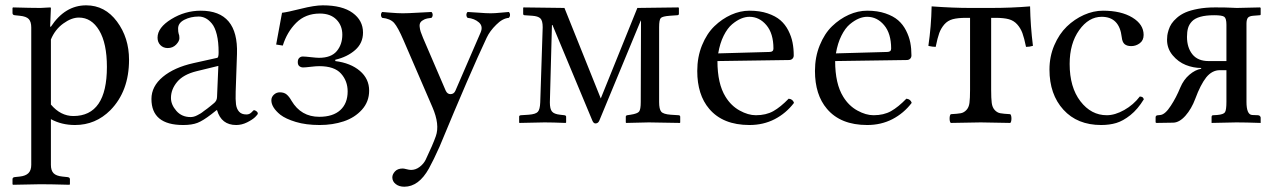

<svg xmlns="http://www.w3.org/2000/svg" viewBox="-20 -459 4778 720"><path d="M170.9 -311V-66.9Q207.5 -23.9 254.9 -23.9Q380.9 -23.9 380.9 -208Q380.9 -296.4 352.1 -344.7Q323.2 -393.1 275.9 -393.1Q248 -393.1 217.3 -370.8Q186.5 -348.6 170.9 -311ZM170.9 -429.2 168 -358.9H170.9Q223.6 -439 303.2 -439Q373.5 -439 418.7 -378.2Q463.9 -317.4 463.9 -234.9Q463.9 -117.2 394 -45.9Q338.4 9.8 261.2 9.8Q210.9 9.8 170.9 -12.2V159.2Q170.9 180.2 180.7 190.4Q190.4 200.7 213.9 203.1L232.9 205.1Q242.2 206.1 242.2 212.9V231.9L240.2 233.9Q170.9 231.9 131.8 231.9L28.8 233.9L26.9 231.9V212.9Q26.9 206.1 35.2 205.1L54.2 203.1Q76.2 200.7 86.7 190.2Q97.2 179.7 97.2 159.2V-356Q97.2 -377.4 87.9 -387.5Q78.6 -397.5 54.2 -399.9L35.2 -401.9Q26.9 -402.8 26.9 -410.2V-429.2L28.8 -431.2Q96.7 -429.2 131.8 -429.2L168.9 -431.2Z M798.8 -211.9 716.8 -191.9Q667.5 -179.7 644.3 -151.9Q621.1 -124 621.1 -91.8Q621.1 -66.4 641.4 -43.2Q661.6 -20 694.8 -20Q700.2 -20 706.3 -21.5Q712.4 -22.9 719.5 -26.6Q726.6 -30.3 731.9 -33.4Q737.3 -36.6 745.1 -43L757.3 -51.8Q761.2 -54.7 769.5 -61.5L780.8 -70.8Q793.5 -80.1 793.9 -95.2ZM793.9 -45.9H792L772.9 -30.8Q741.2 -6.3 720.5 1.7Q699.7 9.8 667 9.8Q547.9 9.8 547.9 -87.9Q547.9 -135.3 590.8 -170.9Q633.3 -206.1 705.1 -222.2L794.9 -242.2Q799.8 -243.7 799.8 -263.2Q799.8 -301.8 793 -329.3Q786.1 -356.9 774.4 -370.8Q762.7 -384.8 750.5 -390.9Q738.3 -397 725.1 -397Q695.3 -397 671.6 -385Q647.9 -373 647.9 -352.1Q647.9 -338.9 649.9 -333Q652.8 -327.1 652.8 -315.9Q652.8 -304.7 640.4 -291.7Q627.9 -278.8 608.9 -278.8Q592.3 -278.8 581.5 -289.8Q570.8 -300.8 570.8 -317.9Q570.8 -355.5 622.3 -387.2Q673.8 -418.9 732.9 -418.9Q874 -418.9 868.7 -256.8L863.8 -115.2Q862.8 -85 865 -67.9Q867.2 -50.8 876.5 -40.3Q885.7 -29.8 903.8 -29.8Q912.6 -29.8 918.5 -33.9Q924.3 -38.1 927.5 -42Q930.7 -45.9 932.6 -45.9Q936 -45.9 941.4 -42Q946.8 -38.1 946.8 -33.2Q946.8 -29.8 936.8 -20Q926.8 -10.3 906.7 -0.2Q886.7 9.8 865.7 9.8Q810.1 9.8 793.9 -45.9Z M997.6 -83Q997.6 -95.2 1007.1 -104Q1016.6 -112.8 1029.3 -112.8Q1045.4 -112.8 1054.9 -104.7Q1064.5 -96.7 1073.2 -81.1Q1108.9 -21 1177.2 -21Q1228.5 -21 1256.1 -46.1Q1283.7 -71.3 1283.7 -116.2Q1283.7 -155.3 1258.8 -183.1Q1233.9 -210.9 1177.2 -210.9Q1165 -210.9 1145 -208.5Q1125 -206.1 1116.7 -206.1Q1108.9 -206.1 1102.8 -210.7Q1096.7 -215.3 1096.7 -226.1Q1096.7 -236.8 1102.3 -241.9Q1107.9 -247.1 1115.2 -247.1Q1124.5 -247.1 1146 -244.6Q1167.5 -242.2 1176.3 -242.2Q1221.7 -242.2 1242.7 -267.1Q1263.7 -292 1263.7 -329.1Q1263.7 -363.3 1241.5 -385.7Q1219.2 -408.2 1179.7 -408.2Q1125.5 -408.2 1090.8 -373.5Q1056.2 -338.9 1040.5 -288.1L1015.6 -292L1037.6 -411.1Q1056.6 -413.1 1107.9 -426Q1159.2 -439 1190.4 -439Q1263.7 -439 1302.5 -410.6Q1341.3 -382.3 1341.3 -336.9Q1341.3 -297.4 1312 -271.5Q1282.7 -245.6 1237.3 -234.9V-230Q1294.9 -222.7 1329.6 -193.1Q1364.3 -163.6 1364.3 -119.1Q1364.3 -77.6 1337.2 -47.6Q1310.1 -17.6 1268.8 -3.9Q1227.5 9.8 1178.7 9.8Q1127.4 9.8 1089.4 -1.7Q1051.3 -13.2 1031.2 -28.8Q997.6 -56.2 997.6 -83Z M1588.4 172.9Q1550.3 241.2 1496.1 241.2Q1476.6 241.2 1463.9 231.2Q1451.2 221.2 1451.2 206.1Q1451.2 194.8 1461.2 183.8Q1471.2 172.9 1490.2 172.9Q1494.6 172.9 1504.6 175.5Q1514.6 178.2 1521.5 178.2Q1538.6 178.2 1553.5 167Q1568.4 155.8 1576.2 140.1Q1603 84 1614.3 51.8Q1629.9 8.3 1601.6 -57.1L1493.2 -308.1Q1472.2 -356.9 1458 -373Q1443.4 -389.2 1413.1 -392.1Q1408.7 -396.5 1408.7 -403.1Q1408.7 -409.7 1413.1 -414.1Q1415 -414.1 1443.1 -411.6Q1471.2 -409.2 1490.2 -409.2Q1509.3 -409.2 1546.6 -411.4Q1584 -413.6 1598.1 -414.1Q1602.5 -409.7 1602.5 -403.1Q1602.5 -396.5 1598.1 -392.1Q1581.1 -390.6 1571 -386Q1561 -381.3 1556.9 -375.2Q1552.7 -369.1 1553.7 -358.9Q1554.7 -348.6 1557.6 -339.8Q1560.5 -331.1 1566.4 -316.9L1651.4 -119.1Q1657.7 -105.5 1669.9 -106Q1682.1 -106.4 1687.5 -118.2L1782.2 -336.9Q1792.5 -360.4 1775.9 -375Q1759.3 -389.6 1733.4 -392.1Q1729 -396.5 1729 -403.1Q1729 -409.7 1733.4 -414.1Q1749 -413.6 1775.9 -411.4Q1802.7 -409.2 1820.3 -409.2Q1835.4 -409.2 1857.2 -411.4Q1878.9 -413.6 1888.2 -414.1Q1892.6 -409.7 1892.6 -403.1Q1892.6 -396.5 1888.2 -392.1Q1864.3 -390.1 1840.8 -366.2Q1816.9 -342.8 1805.2 -317.9Q1743.2 -186.5 1628.4 90.8Q1606.4 140.1 1588.4 172.9Z M1942.9 -431.2 2096.7 -429.2 2232.9 -89.8 2370.1 -429.2 2523.9 -431.2 2525.9 -429.2V-407.2Q2525.9 -402.3 2520 -401.9L2491.7 -399.9Q2464.4 -397.9 2458 -391.4Q2451.7 -384.8 2451.7 -356.9V-76.2Q2451.7 -49.8 2459.5 -40.3Q2467.3 -30.8 2495.1 -28.8L2524.9 -26.9Q2530.8 -26.4 2530.8 -21V0L2529.8 2Q2442.9 0 2413.1 0L2328.1 2L2326.7 0V-21Q2326.7 -25.9 2332 -26.9L2344.7 -28.8Q2370.6 -32.7 2376.7 -40.8Q2382.8 -48.8 2382.8 -76.2L2383.8 -381.8H2382.8L2227.1 -5.9Q2222.7 3.9 2212.9 3.9Q2206.1 3.9 2201.7 -5.9L2051.8 -365.2H2049.8L2042 -75.2Q2042 -50.3 2049.8 -41Q2057.6 -31.2 2080.1 -28.8L2096.7 -26.9Q2103 -25.9 2103 -21V0L2101.1 2Q2051.8 0 2022 0L1927.7 2L1926.8 0V-22Q1926.8 -25.9 1933.1 -26.9L1962.9 -28.8Q1988.8 -30.8 1996.8 -39.6Q2004.9 -48.3 2005.9 -75.2L2015.1 -356.9Q2015.1 -381.8 2006.3 -390.1Q1997.6 -398.4 1976.1 -399.9L1946.8 -401.9Q1941.9 -402.3 1941.9 -407.2V-429.2Z M2673.3 -258.8 2866.7 -264.2Q2880.4 -264.6 2880.4 -276.9Q2880.4 -333.5 2854 -364.7Q2827.6 -396 2790.5 -396Q2775.4 -396 2759.3 -389.4Q2743.2 -382.8 2725.6 -368.2Q2708 -353.5 2693.8 -325.2Q2679.7 -296.9 2673.3 -258.8ZM2937.5 -88.9Q2953.1 -87.4 2957.5 -73.2Q2927.7 -34.2 2885.3 -12.2Q2842.8 9.8 2790.5 9.8Q2690.9 9.8 2639.6 -50.8Q2594.7 -103.5 2594.7 -192.9Q2594.7 -245.1 2612.5 -289.1Q2630.4 -333 2658.9 -360.6Q2687.5 -388.2 2721.7 -403.6Q2755.9 -418.9 2790.5 -418.9Q2829.1 -418.9 2858.6 -408.9Q2888.2 -398.9 2906.5 -383.1Q2924.8 -367.2 2936.3 -344.5Q2947.8 -321.8 2952.1 -299.3Q2956.5 -276.9 2956.5 -251Q2956.5 -243.7 2951.7 -238.8Q2946.8 -233.9 2938.5 -233.9L2670.4 -230Q2670.4 -145 2700.7 -96.2Q2721.7 -62 2753.9 -44.4Q2785.6 -26.9 2814.5 -26.9Q2852.5 -26.9 2879.9 -42.2Q2907.2 -57.6 2937.5 -88.9Z M3114.7 -258.8 3308.1 -264.2Q3321.8 -264.6 3321.8 -276.9Q3321.8 -333.5 3295.4 -364.7Q3269 -396 3231.9 -396Q3216.8 -396 3200.7 -389.4Q3184.6 -382.8 3167 -368.2Q3149.4 -353.5 3135.3 -325.2Q3121.1 -296.9 3114.7 -258.8ZM3378.9 -88.9Q3394.5 -87.4 3398.9 -73.2Q3369.1 -34.2 3326.7 -12.2Q3284.2 9.8 3231.9 9.8Q3132.3 9.8 3081.1 -50.8Q3036.1 -103.5 3036.1 -192.9Q3036.1 -245.1 3054 -289.1Q3071.8 -333 3100.3 -360.6Q3128.9 -388.2 3163.1 -403.6Q3197.3 -418.9 3231.9 -418.9Q3270.5 -418.9 3300 -408.9Q3329.6 -398.9 3347.9 -383.1Q3366.2 -367.2 3377.7 -344.5Q3389.2 -321.8 3393.6 -299.3Q3397.9 -276.9 3397.9 -251Q3397.9 -243.7 3393.1 -238.8Q3388.2 -233.9 3379.9 -233.9L3111.8 -230Q3111.8 -145 3142.1 -96.2Q3163.1 -62 3195.3 -44.4Q3227.1 -26.9 3255.9 -26.9Q3293.9 -26.9 3321.3 -42.2Q3348.6 -57.6 3378.9 -88.9Z M3617.7 -122.1V-392.1H3602.5Q3571.8 -392.1 3552.7 -387Q3533.7 -381.8 3521.2 -367.4Q3508.8 -353 3502.2 -335Q3495.6 -316.9 3488.8 -283.2Q3482.9 -283.2 3476.1 -284.2Q3469.2 -285.2 3465.3 -286.1L3461.4 -287.1Q3472.2 -360.8 3473.6 -435.1Q3553.7 -429.2 3619.6 -429.2H3694.3Q3773.9 -429.2 3842.8 -435.1Q3844.2 -361.8 3853.5 -287.1Q3840.8 -283.2 3827.6 -283.2Q3820.8 -316.4 3814 -335Q3807.1 -353.5 3794.4 -367.7Q3781.7 -381.8 3762.9 -387Q3744.1 -392.1 3713.4 -392.1H3696.8V-122.1Q3696.8 -89.8 3699 -73Q3701.2 -56.2 3710.2 -46.4Q3719.2 -36.6 3731 -34.4Q3742.7 -32.2 3768.6 -30.8Q3772.9 -26.4 3772.9 -14.4Q3772.9 -2.4 3768.6 2Q3682.6 0 3657.7 0Q3629.4 0 3545.4 2Q3541 -2.4 3541 -14.4Q3541 -26.4 3545.4 -30.8Q3571.3 -32.2 3583 -34.4Q3594.7 -36.6 3604 -46.4Q3613.3 -56.2 3615.5 -73Q3617.7 -89.8 3617.7 -122.1Z M4269.5 -86.9Q4246.6 -49.3 4219 -27.3Q4191.4 -5.4 4166 2.2Q4140.6 9.8 4109.4 9.8Q4020 9.8 3967.8 -47.6Q3915.5 -105 3915.5 -198.2Q3915.5 -247.1 3933.6 -289.3Q3951.7 -331.5 3980.5 -359.4Q4009.3 -387.2 4044.9 -403.1Q4080.6 -418.9 4116.2 -418.9Q4184.1 -418.9 4226.3 -393.3Q4268.6 -367.7 4268.6 -328.1Q4268.6 -307.6 4254.2 -296.9Q4239.7 -286.1 4222.2 -286.1Q4206.1 -286.1 4197.3 -293.5Q4188.5 -300.8 4186.5 -319.8Q4177.7 -396 4111.3 -396Q4062.5 -396 4026.9 -345.9Q3991.2 -295.9 3991.2 -219.2Q3991.2 -131.8 4031.5 -79.3Q4071.8 -26.9 4130.4 -26.9Q4161.1 -26.9 4195.8 -46.4Q4230.5 -65.9 4254.4 -97.2Q4261.7 -96.2 4264.2 -94.7Q4266.6 -93.3 4269.5 -86.9Z M4313.5 0V-19Q4313.5 -26.9 4323.2 -26.9L4331.5 -27.8Q4349.6 -29.8 4370.6 -62.5Q4390.6 -92.8 4406.2 -130.9Q4418.5 -160.2 4440.2 -178.7Q4461.9 -197.3 4484.4 -201.2V-204.1Q4455.1 -204.1 4426.8 -215.3Q4398.4 -226.6 4377.4 -251.7Q4356.4 -276.9 4356.4 -310.1Q4356.4 -318.4 4357.4 -326.2Q4358.4 -334 4362.3 -346.7Q4366.2 -359.4 4373.3 -370.1Q4380.4 -380.9 4393.8 -392.6Q4407.2 -404.3 4425.5 -412.4Q4443.8 -420.4 4472.4 -425.8Q4501 -431.2 4536.1 -431.2Q4579.6 -431.2 4593.5 -430.2Q4607.4 -429.2 4618.2 -429.2L4705.1 -431.2L4707.5 -429.2V-404.8Q4707.5 -401.9 4704.1 -401.9L4679.2 -399.9Q4665.5 -398.9 4659.7 -392.6Q4654.3 -385.7 4654.3 -370.1V-77.1Q4654.3 -29.3 4675.3 -27.8L4697.3 -26.9Q4702.1 -26.9 4704.8 -23.7Q4707.5 -20.5 4707.5 -18.1V2Q4651.4 0 4616.2 0L4523.4 2V-20Q4523.4 -26.9 4529.3 -26.9L4544.4 -27.8Q4568.4 -29.8 4573.7 -38.1Q4579.1 -46.4 4579.1 -77.1V-195.8H4554.2Q4525.4 -195.8 4503.4 -168.9Q4481.9 -141.6 4462.4 -88.9Q4448.2 -50.8 4425.5 -25.1Q4402.8 0.5 4379.4 1L4316.4 2ZM4431.2 -320.8Q4431.2 -280.8 4451.4 -255.4Q4471.7 -230 4512.2 -230H4579.1V-366.2Q4579.1 -390.1 4571 -396Q4563 -401.9 4533.2 -401.9Q4502 -401.9 4481.2 -396Q4460.4 -390.1 4449.7 -378.7Q4439 -367.2 4435.1 -353.5Q4431.2 -339.8 4431.2 -320.8Z"/></svg>

Font: Linux Libertine Display G
Style: Regular
Weight: 400
Designer: Philipp H. Poll
Foundry: Philipp H. Poll
Version: Version 5.0.9